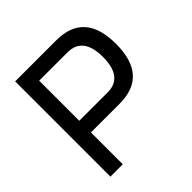

<svg xmlns="http://www.w3.org/2000/svg" viewBox="-177 -812 955 955"><g transform="rotate(-45 300.0 -335.0)"><path d="M356 -670H67V0H154V-224H356C488 -224 554 -298 554 -447C554 -596 488 -670 356 -670ZM154 -306V-588H354C426 -588 462 -540 462 -447C462 -354 426 -306 354 -306Z"/></g></svg>

Font: LT Wave Mono
Style: Regular
Weight: 400
Designer: Daniel Lyons
Version: Version 2.5 (Glyphs App)